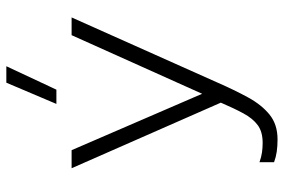

<svg xmlns="http://www.w3.org/2000/svg" viewBox="-165 -555 896 606"><g transform="rotate(-90 283.0 -252.0)"><path d="M258 -522 325 -680H377L303 -522ZM146 176Q125 176 107.5 173.5Q90 171 74 165V119Q91 125 105.5 127Q120 129 135 129Q170 129 191 113.5Q212 98 228 68.5Q244 39 262 -3L55 -474H112L290 -62L475 -474H531L326 -15Q302 40 278.5 83Q255 126 224 151Q193 176 146 176Z"/></g></svg>

Font: Kanit ExtraLight
Style: Regular
Weight: 275
Designer: Katatrad Team
Foundry: CadsonDemak
Version: Version 2.000; ttfautohint (v1.8.3)